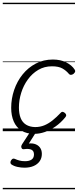

<svg xmlns="http://www.w3.org/2000/svg" viewBox="-20 -950 564 1390"><path d="M228 19Q172 19 135 -4.5Q98 -28 79.5 -70.5Q61 -113 61 -169Q61 -236 82.5 -299Q104 -362 144 -411.5Q184 -461 239.5 -490Q295 -519 363 -519Q418 -519 459 -498.5Q500 -478 520 -447Q526 -438 524 -431Q522 -424 512 -415Q502 -408 493 -408Q484 -408 478 -416Q459 -439 431.5 -454.5Q404 -470 356 -470Q301 -470 257 -444Q213 -418 181.5 -374.5Q150 -331 133.5 -278Q117 -225 117 -171Q117 -127 129.5 -95.5Q142 -64 168.5 -47.5Q195 -31 234 -30Q270 -30 300.5 -42.5Q331 -55 360.5 -78.5Q390 -102 419 -133Q427 -142 435.5 -140Q444 -138 451 -131Q458 -125 459 -117Q460 -109 452 -100Q420 -61 382 -34.5Q344 -8 305 5.5Q266 19 228 19ZM157 264Q133 264 107 258.5Q81 253 62 240Q55 234 55.5 225.5Q56 217 61 210Q67 201 73 199Q79 197 87 200Q102 207 120 212Q138 217 161 217Q192 217 209 205Q226 193 226 168Q226 143 208 134Q190 125 154 130Q146 131 142 128.5Q138 126 136 121Q133 114 134 108.5Q135 103 140 94L204 -4H248L177 108L162 94Q201 84 227.5 91Q254 98 268.5 117Q283 136 283 164Q283 195 267 217.5Q251 240 223 252Q195 264 157 264ZM0 410H523V420H0ZM0 -20H523V0H0ZM0 -505H523V-500H0ZM0 -930H523V-920H0Z"/></svg>

Font: Playwrite DE LA Guides
Style: Regular
Weight: 400
Designer: Veronika Burian, José Scaglione
Foundry: TypeTogether
Version: Version 1.003